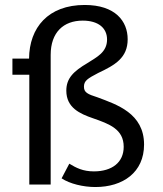

<svg xmlns="http://www.w3.org/2000/svg" viewBox="-20 -743 655 773"><path d="M321 -723C174 -723 98 -632 97 -507H30V-442H98V0H184V-522C184 -613 236 -660 313 -660C376 -660 411 -630 411 -584C411 -532 369 -513 332 -489C276 -456 247 -428 247 -378C247 -309 302 -285 354 -267C420 -244 478 -223 478 -152C478 -89 431 -53 358 -53C314 -53 287 -67 259 -84L228 -25C261 -3 315 10 364 10C475 10 560 -49 560 -161C560 -287 450 -322 373 -351C332 -364 318 -371 318 -394C318 -418 333 -427 375 -449C443 -481 494 -510 494 -585C494 -658 444 -723 321 -723Z"/></svg>

Font: United Sans
Style: Regular
Weight: 400
Designer: Pablo Impallari, Rodrigo Fuenzalida (Modified by Dan O. Williams)
Version: Version 1.000;PS 001.000;hotconv 1.0.88;makeotf.lib2.5.64775